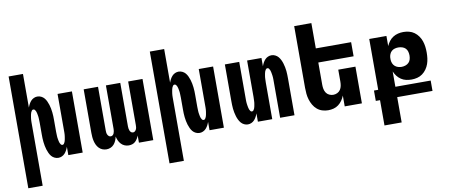

<svg xmlns="http://www.w3.org/2000/svg" viewBox="-78 -1064 3757 1607"><g transform="rotate(-10 1800.0 -260.0)"><path d="M50 215V-735H172V-449Q177 -464 184.5 -478Q192 -492 202.5 -503.5Q213 -515 227.5 -521.5Q242 -528 257 -528Q274 -528 289.5 -520.5Q305 -513 315.5 -500.5Q326 -488 333 -472.5Q340 -457 345 -441.5Q350 -426 353 -409.5Q356 -393 358 -376.5Q360 -360 360.5 -343.5Q361 -327 361 -310V-210Q361 -202 361.5 -194Q362 -186 362 -178Q362 -170 363 -162Q364 -154 365.5 -146Q367 -138 368.5 -130Q370 -122 373 -114.5Q376 -107 381 -100Q386 -93 395 -93Q403 -93 408 -100Q413 -107 416 -114.5Q419 -122 420.5 -130Q422 -138 423.5 -146Q425 -154 426 -162Q427 -170 427.5 -178Q428 -186 428 -194Q428 -202 428 -210V-520H550V0H428V-71Q423 -56 415.5 -42Q408 -28 397.5 -16.5Q387 -5 372.5 1.5Q358 8 343 8Q326 8 310.5 0.5Q295 -7 284.5 -19.5Q274 -32 267 -47.5Q260 -63 255 -78.5Q250 -94 247 -110.5Q244 -127 242 -143.5Q240 -160 239.5 -176.5Q239 -193 239 -210V-310Q239 -318 238.5 -326Q238 -334 238 -342Q238 -350 237 -358Q236 -366 234.5 -374Q233 -382 231.5 -390Q230 -398 227 -405.5Q224 -413 219 -420Q214 -427 205 -427Q197 -427 192 -420Q187 -413 184 -405.5Q181 -398 179.5 -390Q178 -382 176.5 -374Q175 -366 174 -358Q173 -350 172.5 -342Q172 -334 172 -326Q172 -318 172 -310V215Z M752 8Q734 8 717.5 1.5Q701 -5 688.5 -18Q676 -31 668.5 -47Q661 -63 657 -80Q653 -97 651.5 -114.5Q650 -132 650 -150V-520H772V-150Q772 -141 773 -131.5Q774 -122 778 -113.5Q782 -105 789 -99Q796 -93 805 -93Q815 -93 822 -99Q829 -105 832.5 -113.5Q836 -122 837.5 -131.5Q839 -141 839 -150V-520H961V-150Q961 -141 962.5 -131.5Q964 -122 967.5 -113.5Q971 -105 978 -99Q985 -93 995 -93Q1004 -93 1011 -99Q1018 -105 1022 -113.5Q1026 -122 1027 -131.5Q1028 -141 1028 -150V-520H1150V0H1028V-61Q1023 -47 1015 -34Q1007 -21 996 -11Q985 -1 970.5 3.5Q956 8 941 8Q923 8 906 1Q889 -6 876.5 -19.5Q864 -33 856.5 -49.5Q849 -66 845 -84Q841 -66 834 -49.5Q827 -33 815 -19.5Q803 -6 786.5 1Q770 8 752 8Z M1250 215V-735H1372V-449Q1377 -464 1384.5 -478Q1392 -492 1402.5 -503.5Q1413 -515 1427.5 -521.5Q1442 -528 1457 -528Q1474 -528 1489.5 -520.5Q1505 -513 1515.5 -500.5Q1526 -488 1533 -472.5Q1540 -457 1545 -441.5Q1550 -426 1553 -409.5Q1556 -393 1558 -376.5Q1560 -360 1560.5 -343.5Q1561 -327 1561 -310V-210Q1561 -202 1561.5 -194Q1562 -186 1562 -178Q1562 -170 1563 -162Q1564 -154 1565.5 -146Q1567 -138 1568.5 -130Q1570 -122 1573 -114.5Q1576 -107 1581 -100Q1586 -93 1595 -93Q1603 -93 1608 -100Q1613 -107 1616 -114.5Q1619 -122 1620.5 -130Q1622 -138 1623.5 -146Q1625 -154 1626 -162Q1627 -170 1627.5 -178Q1628 -186 1628 -194Q1628 -202 1628 -210V-520H1750V0H1628V-71Q1623 -56 1615.5 -42Q1608 -28 1597.5 -16.5Q1587 -5 1572.5 1.5Q1558 8 1543 8Q1526 8 1510.5 0.5Q1495 -7 1484.5 -19.5Q1474 -32 1467 -47.5Q1460 -63 1455 -78.5Q1450 -94 1447 -110.5Q1444 -127 1442 -143.5Q1440 -160 1439.5 -176.5Q1439 -193 1439 -210V-310Q1439 -318 1438.5 -326Q1438 -334 1438 -342Q1438 -350 1437 -358Q1436 -366 1434.5 -374Q1433 -382 1431.5 -390Q1430 -398 1427 -405.5Q1424 -413 1419 -420Q1414 -427 1405 -427Q1397 -427 1392 -420Q1387 -413 1384 -405.5Q1381 -398 1379.5 -390Q1378 -382 1376.5 -374Q1375 -366 1374 -358Q1373 -350 1372.5 -342Q1372 -334 1372 -326Q1372 -318 1372 -310V215Z M1953 8Q1937 8 1921.5 0.5Q1906 -7 1895.5 -19.5Q1885 -32 1877.5 -47.5Q1870 -63 1865.5 -78.5Q1861 -94 1857.5 -110.5Q1854 -127 1852.5 -143.5Q1851 -160 1850.5 -176.5Q1850 -193 1850 -210V-520H1972V-210Q1972 -202 1972 -194Q1972 -186 1972.5 -178Q1973 -170 1974 -162Q1975 -154 1976.5 -146Q1978 -138 1979.5 -130Q1981 -122 1984 -114.5Q1987 -107 1992 -100Q1997 -93 2005 -93Q2014 -93 2019 -100Q2024 -107 2027 -114.5Q2030 -122 2031.5 -130Q2033 -138 2034.5 -146Q2036 -154 2037 -162Q2038 -170 2038 -178Q2038 -186 2038.5 -194Q2039 -202 2039 -210V-520H2161V-449Q2166 -464 2173.5 -478Q2181 -492 2191.5 -503.5Q2202 -515 2216.5 -521.5Q2231 -528 2247 -528Q2263 -528 2278.5 -520.5Q2294 -513 2304.5 -500.5Q2315 -488 2322.5 -472.5Q2330 -457 2334.5 -441.5Q2339 -426 2342.5 -409.5Q2346 -393 2347.5 -376.5Q2349 -360 2349.5 -343.5Q2350 -327 2350 -310V0H2228V-310Q2228 -318 2228 -326Q2228 -334 2227.5 -342Q2227 -350 2226 -358Q2225 -366 2223.5 -374Q2222 -382 2220.5 -390Q2219 -398 2216 -405.5Q2213 -413 2208 -420Q2203 -427 2195 -427Q2186 -427 2181 -420Q2176 -413 2173 -405.5Q2170 -398 2168.5 -390Q2167 -382 2165.5 -374Q2164 -366 2163 -358Q2162 -350 2162 -342Q2162 -334 2161.5 -326Q2161 -318 2161 -310V0H2039V-71Q2034 -56 2026.5 -42Q2019 -28 2008.5 -16.5Q1998 -5 1983.5 1.5Q1969 8 1953 8Z M2636 8Q2611 8 2586.5 0.5Q2562 -7 2542.5 -23.5Q2523 -40 2510 -62.5Q2497 -85 2489.5 -109.5Q2482 -134 2479.5 -159.5Q2477 -185 2477 -210V-735H2623V-520H2923V-400H2623V-210Q2623 -192 2626.5 -174.5Q2630 -157 2639.5 -142.5Q2649 -128 2665.5 -120Q2682 -112 2700 -112Q2718 -112 2734.5 -120Q2751 -128 2760.5 -142.5Q2770 -157 2773.5 -174.5Q2777 -192 2777 -210V-312H2923V0H2777V-92Q2769 -71 2755.5 -51.5Q2742 -32 2723.5 -18Q2705 -4 2682.5 2Q2660 8 2636 8Z M3077 215V0H3041V-88H3077V-520H3223V-434Q3232 -455 3246 -473.5Q3260 -492 3279.5 -504.5Q3299 -517 3321.5 -522.5Q3344 -528 3368 -528Q3392 -528 3416 -522Q3440 -516 3460 -501.5Q3480 -487 3494.5 -466.5Q3509 -446 3517 -422.5Q3525 -399 3528 -374.5Q3531 -350 3531 -326Q3531 -301 3528 -276.5Q3525 -252 3517 -229Q3509 -206 3494.5 -185.5Q3480 -165 3460 -150.5Q3440 -136 3416 -130Q3392 -124 3368 -124Q3344 -124 3321.5 -129Q3299 -134 3279.5 -147Q3260 -160 3246 -178.5Q3232 -197 3223 -218V-88H3523V0H3223V215ZM3304 -243Q3320 -243 3336.5 -248.5Q3353 -254 3364.5 -265.5Q3376 -277 3380.5 -293Q3385 -309 3385 -326Q3385 -342 3380.5 -358.5Q3376 -375 3364.5 -386.5Q3353 -398 3336.5 -403Q3320 -408 3304 -408Q3289 -408 3274 -404Q3259 -400 3247.5 -390Q3236 -380 3230 -365.5Q3224 -351 3223 -336V-316Q3224 -300 3230 -286Q3236 -272 3247.5 -262Q3259 -252 3274 -247.5Q3289 -243 3304 -243Z"/></g></svg>

Font: Iosevka Heavy Extended
Style: Regular
Weight: 900
Width: 7
Monospace: yes
Designer: Belleve Invis
Foundry: Belleve Invis
Version: Version 32.5.0; ttfautohint (v1.8.4)